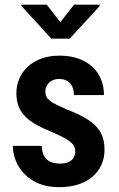

<svg xmlns="http://www.w3.org/2000/svg" viewBox="-20 -770 494 800"><path d="M293.5 -141.1Q293.5 -156.2 283.9 -168Q274.4 -179.7 253.9 -191.9Q233.4 -204.1 199.7 -218.3Q163.1 -232.9 135 -248.3Q106.9 -263.7 87.4 -282.5Q67.9 -301.3 58.1 -325.4Q48.3 -349.6 48.3 -381.3Q48.3 -414.1 60.5 -442.4Q72.8 -470.7 95.9 -492.2Q119.1 -513.7 152.3 -525.9Q185.5 -538.1 227.1 -538.1Q285.2 -538.1 326.9 -517.3Q368.7 -496.6 390.9 -459.5Q413.1 -422.4 413.1 -374H288.1Q288.1 -392.6 281.7 -407.7Q275.4 -422.9 261.7 -431.9Q248 -440.9 226.6 -440.9Q208.5 -440.9 195.6 -433.6Q182.6 -426.3 175.8 -414.3Q168.9 -402.3 168.9 -387.2Q168.9 -375.5 173.6 -366.7Q178.2 -357.9 188.5 -349.9Q198.7 -341.8 216.1 -333.3Q233.4 -324.7 259.3 -313.5Q312 -293.5 346.7 -271.2Q381.3 -249 398.4 -219.5Q415.5 -189.9 415.5 -146Q415.5 -111.3 402.3 -82.5Q389.2 -53.7 364.5 -33Q339.8 -12.2 305.2 -1.2Q270.5 9.8 227.5 9.8Q164.6 9.8 121.3 -15.1Q78.1 -40 55.9 -79.6Q33.7 -119.1 33.7 -162.1H153.8Q154.8 -133.8 165.3 -117.4Q175.8 -101.1 192.9 -94.7Q210 -88.4 229.5 -88.4Q251 -88.4 265.1 -94.5Q279.3 -100.6 286.4 -112.5Q293.5 -124.5 293.5 -141.1ZM174.8 -750.5 231.4 -677.7 288.6 -750.5H395.5V-745.1L270.5 -608.9H193.8L68.8 -745.6V-750.5Z"/></svg>

Font: Roboto Condensed SemiBold
Style: Regular
Weight: 600
Designer: Christian Robertson
Foundry: Google
Version: Version 3.008; 2023